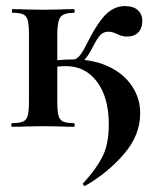

<svg xmlns="http://www.w3.org/2000/svg" viewBox="-20 -416 508 630"><path d="M259 194Q255 194 253 190.5Q251 187 253 185Q294 141 315.5 99.5Q337 58 337 -8Q337 -96 298.5 -147.5Q260 -199 196 -199Q169 -199 137 -193L132 -212Q168 -221 222 -221Q286 -221 335.5 -198Q385 -175 412.5 -134.5Q440 -94 440 -44Q440 27 387.5 88.5Q335 150 261 193ZM20 -12Q44 -12 55.5 -17Q67 -22 71 -36.5Q75 -51 75 -81V-305Q75 -335 71 -349.5Q67 -364 56 -369Q45 -374 21 -374Q19 -374 19 -380Q19 -386 21 -386Q49 -386 64 -385L123 -384L179 -385Q195 -386 222 -386Q225 -386 225 -380Q225 -374 222 -374Q189 -374 178.5 -360Q168 -346 168 -303V-81Q168 -51 172 -36.5Q176 -22 187.5 -17Q199 -12 222 -12Q225 -12 225 -6Q225 0 222 0Q194 0 179 -1L123 -2L65 -1Q49 0 20 0Q17 0 17 -6Q17 -12 20 -12ZM261 -265Q300 -343 328 -369.5Q356 -396 389 -396Q418 -396 432.5 -382.5Q447 -369 447 -347Q447 -324 434 -310Q421 -296 396 -296Q381 -296 365 -304Q349 -312 336 -312Q320 -312 309.5 -301.5Q299 -291 282 -257Q253 -201 222 -201V-221Q239 -221 261 -265Z"/></svg>

Font: Cormorant Garamond
Style: Bold
Weight: 700
Designer: Christian Thalmann (Catharsis Fonts)
Foundry: Catharsis Fonts
Version: Version 4.000